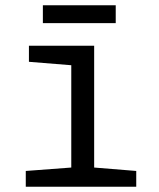

<svg xmlns="http://www.w3.org/2000/svg" viewBox="-20 -710 603 730"><path d="M78 0V-60L251 -73V-462L90 -475V-536H338V-73L498 -60V0ZM143 -622V-690H420V-622Z"/></svg>

Font: Noto Sans Mono SemiCondensed
Style: Regular
Weight: 400
Width: 4
Designer: Monotype Design Team
Foundry: Monotype Imaging Inc.
Version: Version 2.010